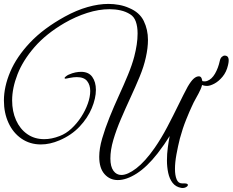

<svg xmlns="http://www.w3.org/2000/svg" viewBox="-24 -881 1189 981"><path d="M902 79Q874 74 858 53.5Q842 33 835.5 2.5Q829 -28 829 -61Q829 -95 833.5 -128Q838 -161 843 -186Q828 -162 814.5 -142.5Q801 -123 781 -97Q727 -28 674.5 5.5Q622 39 578 39Q537 39 510 8.5Q483 -22 483 -80Q483 -122 498 -173.5Q513 -225 535.5 -281Q558 -337 583.5 -392.5Q609 -448 630 -499Q651 -550 662 -592Q670 -623 674.5 -652.5Q679 -682 679 -710Q679 -745 670 -770.5Q661 -796 641 -808Q619 -822 592 -828Q565 -834 536 -834Q481 -834 421.5 -815Q362 -796 305 -763Q211 -708 152 -640Q93 -572 65.5 -501.5Q38 -431 38 -368Q38 -312 58 -267Q78 -222 115 -196Q152 -170 202 -170Q240 -170 281 -186Q313 -198 341 -224Q369 -250 390.5 -283Q412 -316 424.5 -351Q437 -386 437 -416Q437 -447 421 -467Q405 -487 368 -487Q360 -487 351 -486Q342 -485 332 -483Q325 -482 319.5 -480.5Q314 -479 311 -479Q306 -479 306 -482Q306 -486 315 -492.5Q324 -499 328 -500Q346 -508 361.5 -511Q377 -514 390 -514Q429 -514 447.5 -488Q466 -462 466 -422Q466 -379 445 -328.5Q424 -278 382.5 -234Q341 -190 280 -164Q231 -143 185 -143Q129 -143 86 -172.5Q43 -202 19.5 -253Q-4 -304 -4 -367Q-4 -438 28.5 -514.5Q61 -591 129.5 -663.5Q198 -736 307 -796Q367 -829 423.5 -845Q480 -861 530 -861Q557 -861 584.5 -856Q612 -851 636 -840Q689 -818 710.5 -774Q732 -730 732 -677Q732 -636 721 -587Q711 -541 689.5 -489Q668 -437 642.5 -382Q617 -327 593.5 -272Q570 -217 555 -166Q540 -115 540 -71Q540 -30 555.5 -8.5Q571 13 596 13Q628 13 672.5 -21Q717 -55 766 -125Q800 -174 830.5 -232Q861 -290 887.5 -344.5Q914 -399 935 -438Q952 -467 965.5 -479Q979 -491 992 -491Q1002 -491 1006 -481Q1010 -471 1010 -461Q1010 -445 1000.5 -424Q991 -403 978 -380.5Q965 -358 955 -335Q945 -314 927 -269.5Q909 -225 895 -173Q885 -133 877.5 -92Q870 -51 870 -18Q870 15 878.5 35.5Q887 56 906 56H917Q936 56 936 64Q936 70 926 75.5Q916 81 902 79ZM1034 -442Q1012 -442 996.5 -453.5Q981 -465 976 -469Q975 -473 976 -477.5Q977 -482 981 -482Q1011 -459 1034.5 -467.5Q1058 -476 1074.5 -504.5Q1091 -533 1099 -570Q1102 -584 1109.5 -590.5Q1117 -597 1124 -597Q1153 -597 1141 -548Q1133 -513 1113 -489Q1093 -465 1071 -453.5Q1049 -442 1034 -442Z"/></svg>

Font: Great Vibes
Style: Regular
Weight: 400
Designer: Robert E. Leuschke, Viktoriya Grabowska, Viviana Monsalve, Eben Sorkin
Foundry: Robert E. Leuschke
Version: Version 1.103; ttfautohint (v1.8.4.7-5d5b)